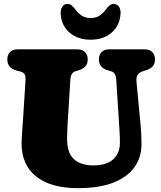

<svg xmlns="http://www.w3.org/2000/svg" viewBox="-20 -956 836 996"><path d="M598 -309 583 -543Q581 -579.5 557 -586L541 -590.5Q493 -604 493 -648Q493 -671.5 507 -685.8Q521 -700 547 -700H730Q756 -700 770 -685.8Q784 -671.5 784 -648Q784 -625 771.5 -611.5Q759 -598 736 -591L720 -586Q702.5 -580.5 694.2 -568Q686 -555.5 688 -533L709 -310Q714 -260 714 -207Q714 -141.5 678.5 -90.2Q643 -39 570 -9.5Q497 20 384 20Q244 20 168 -40.2Q92 -100.5 92 -212Q92 -225.5 93.2 -247.5Q94.5 -269.5 96.2 -291.8Q98 -314 99 -329L112.5 -542Q113.5 -561.5 107 -571.5Q100.5 -581.5 82 -586L66 -590Q18 -602.5 18 -648Q18 -671.5 32 -685.8Q46 -700 72 -700H381Q407 -700 421 -685.8Q435 -671.5 435 -648Q435 -625 422.5 -611.5Q410 -598 387 -591L371 -586Q347 -579 345 -543L331 -319Q328 -266.5 328 -234Q328 -163 363.5 -130.5Q399 -98 464 -98Q532.5 -98 567.2 -129.5Q602 -161 602 -215Q602 -249 600.5 -269.8Q599 -290.5 598 -309ZM450 -862.5Q476.5 -862.5 494.8 -873.8Q513 -885 529.5 -907Q539.5 -921 549 -928.2Q558.5 -935.5 569.5 -935.5Q588.5 -935.5 598 -920.2Q607.5 -905 605 -880Q599.5 -820 557 -785Q514.5 -750 450 -750Q385.5 -750 343 -785Q300.5 -820 295 -880Q293 -905 302.5 -920.2Q312 -935.5 330.5 -935.5Q342 -935.5 351.2 -928.2Q360.5 -921 370.5 -907Q387 -885 405.5 -873.8Q424 -862.5 450 -862.5Z"/></svg>

Font: Fraunces 9pt S100 Black
Style: Regular
Weight: 900
Version: Version 1.000; ttfautohint (v1.8.3)